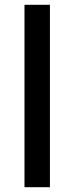

<svg xmlns="http://www.w3.org/2000/svg" viewBox="-20 -780 310 800"><path d="M188 0H82V-760H188Z"/></svg>

Font: Noto Sans Khmer UI Medium
Style: Regular
Weight: 500
Designer: Danh Hong and the Monotype Design Team
Foundry: Monotype Imaging Inc.
Version: Version 2.002; ttfautohint (v1.8.4.7-5d5b)